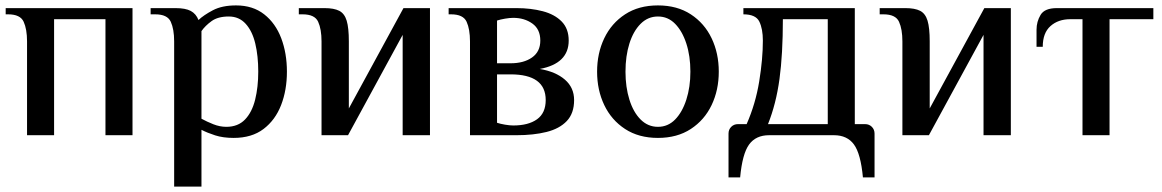

<svg xmlns="http://www.w3.org/2000/svg" viewBox="-20 -500 4298 710"><path d="M80 0V-347Q80 -392 67.5 -419.5Q55 -447 10 -447H1V-470H470V0H370V-429H180V0Z M624 190V-347Q624 -392 611.5 -419.5Q599 -447 554 -447H537V-470H629Q666 -470 685.5 -459.5Q705 -449 714 -426Q733 -444 767 -462Q801 -480 853 -480Q915 -480 957 -447Q999 -414 1020 -358.5Q1041 -303 1041 -235Q1041 -167 1019.5 -111.5Q998 -56 954.5 -23Q911 10 844 10Q805 10 775.5 0.5Q746 -9 725 -20V190ZM817 -31Q860 -31 886 -58Q912 -85 923.5 -131.5Q935 -178 935 -235Q935 -293 924 -339Q913 -385 888.5 -412Q864 -439 826 -439Q786 -439 762.5 -422Q739 -405 725 -385V-61Q745 -50 769 -40.5Q793 -31 817 -31Z M1169 0V-347Q1169 -392 1156.5 -419.5Q1144 -447 1099 -447H1085V-470H1180Q1215 -470 1234.5 -460Q1254 -450 1262 -423.5Q1270 -397 1270 -347V-99L1472 -470H1570V0H1469V-371L1267 0Z M1718 0V-347Q1718 -392 1705.5 -419.5Q1693 -447 1648 -447H1639V-470H1890Q1943 -470 1987 -458.5Q2031 -447 2057 -420.5Q2083 -394 2083 -350Q2083 -265 1976 -245Q2035 -235 2069 -205.5Q2103 -176 2103 -130Q2103 -81 2076 -52.5Q2049 -24 2001 -12Q1953 0 1890 0ZM1818 -266H1868Q1917 -266 1947.5 -287.5Q1978 -309 1978 -350Q1978 -392 1948.5 -413Q1919 -434 1878 -434Q1865 -434 1847.5 -431Q1830 -428 1818 -424ZM1878 -36Q1934 -36 1966 -59Q1998 -82 1998 -130Q1998 -225 1868 -225H1818V-46Q1830 -42 1847.5 -39Q1865 -36 1878 -36Z M2413 10Q2342 10 2291.5 -23Q2241 -56 2214.5 -111.5Q2188 -167 2188 -235Q2188 -303 2214.5 -358.5Q2241 -414 2291.5 -447Q2342 -480 2413 -480Q2484 -480 2534.5 -447Q2585 -414 2611.5 -358.5Q2638 -303 2638 -235Q2638 -167 2611.5 -111.5Q2585 -56 2534.5 -23Q2484 10 2413 10ZM2413 -31Q2450 -31 2476.5 -58Q2503 -85 2518 -131.5Q2533 -178 2533 -235Q2533 -293 2518 -339Q2503 -385 2476.5 -412Q2450 -439 2413 -439Q2376 -439 2349 -412Q2322 -385 2307.5 -339Q2293 -293 2293 -235Q2293 -178 2307.5 -131.5Q2322 -85 2349 -58Q2376 -31 2413 -31Z M2674 156V-6Q2674 -21 2684 -31Q2694 -41 2709 -41H2741Q2774 -116 2787.5 -199Q2801 -282 2801 -350Q2801 -393 2788 -420Q2775 -447 2729 -447V-470H3141V-41H3179Q3194 -41 3204 -31Q3214 -21 3214 -6V156H3171Q3163 69 3138 34.5Q3113 0 3064 0H2824Q2775 0 2750 34.5Q2725 69 2717 156ZM2820 -41H3041V-429H2875Q2875 -300 2862.5 -208Q2850 -116 2820 -41Z M3317 0V-347Q3317 -392 3304.5 -419.5Q3292 -447 3247 -447H3233V-470H3328Q3363 -470 3382.5 -460Q3402 -450 3410 -423.5Q3418 -397 3418 -347V-99L3620 -470H3718V0H3617V-371L3415 0Z M3983 0V-429H3938Q3893 -429 3864.5 -403.5Q3836 -378 3836 -327H3813V-390Q3813 -420 3828 -445Q3843 -470 3888 -470H4245V-429H4083V0Z"/></svg>

Font: El Messiri Medium
Style: Regular
Weight: 500
Designer: Mohamed Gaber
Foundry: Kief Type Foundry
Version: Version 2.020; ttfautohint (v1.8.3)